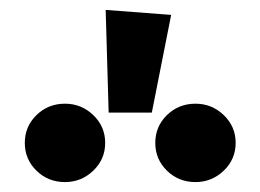

<svg xmlns="http://www.w3.org/2000/svg" viewBox="-20 -968 525 387"><path d="M325 -938 286 -741H199L193 -948ZM192 -680Q192 -647 168 -624Q144 -601 111 -601Q77 -601 53.5 -624Q30 -647 30 -680Q30 -713 53.5 -736Q77 -759 111 -759Q144 -759 168 -736Q192 -713 192 -680ZM455 -680Q455 -647 431 -624Q407 -601 374 -601Q340 -601 316.5 -624Q293 -647 293 -680Q293 -713 316.5 -736Q340 -759 374 -759Q407 -759 431 -736Q455 -713 455 -680Z"/></svg>

Font: FiraGOUPP
Style: Bold
Weight: 700
Designer: bBox Type
Foundry: bBox Type GmbH
Version: Version 1.001